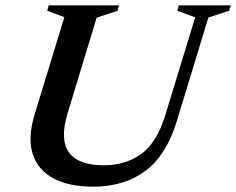

<svg xmlns="http://www.w3.org/2000/svg" viewBox="-20 -690 888 722"><path d="M234.5 -265Q174.5 -68.5 371.5 -68.5Q451.5 -68.5 510.8 -110.8Q570 -153 602 -258.5L714 -625L646.5 -649.5L652.5 -670H848L841.5 -649.5L763.5 -624L645 -235Q606 -106.5 526.5 -47.2Q447 12 330.5 12Q240 12 181.2 -19.2Q122.5 -50.5 103 -111Q83.5 -171.5 110 -259L222 -625.5L157.5 -649.5L163.5 -670H428L421.5 -649.5L343.5 -623.5Z"/></svg>

Font: Newsreader Text SemiBold
Style: Italic
Weight: 600
Italic angle: -17°
Designer: Hugues Gentile
Foundry: Production Type
Version: Version 1.001